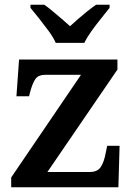

<svg xmlns="http://www.w3.org/2000/svg" viewBox="-20 -786 562 806"><path d="M27 0V-41L320 -472H170Q142 -472 129.5 -455.5Q117 -439 106 -398L102 -382H49L60 -536H473V-494L179 -64H357Q389 -64 403 -85Q417 -106 424 -145L430 -174H482L477 0ZM214 -606Q204 -629 184.5 -655.5Q165 -682 144.5 -708Q124 -734 108 -753V-766H166Q182 -755 201 -739Q220 -723 239.5 -706.5Q259 -690 274 -676Q289 -690 308 -706.5Q327 -723 347 -739Q367 -755 383 -766H440V-753Q425 -734 404 -708Q383 -682 364 -655.5Q345 -629 334 -606Z"/></svg>

Font: Noto Serif Kannada SemiBold
Style: Regular
Weight: 600
Version: Version 2.003